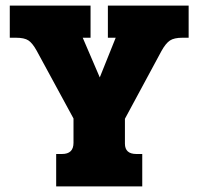

<svg xmlns="http://www.w3.org/2000/svg" viewBox="-20 -667 710 687"><path d="M181 -116H202Q243 -116 243 -156V-243L111 -486Q96 -513 81.5 -522.5Q67 -532 37 -532H15V-647H304V-532H276L337 -390L394 -532H366V-647H655V-532H633Q603 -532 588 -522Q573 -512 558 -485L427 -242V-153Q427 -116 468 -116H489V0H181Z"/></svg>

Font: Pridi
Style: Bold
Weight: 700
Designer: Katatrad Team
Foundry: CadsonDemak
Version: Version 1.001